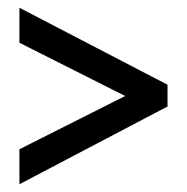

<svg xmlns="http://www.w3.org/2000/svg" viewBox="-20 -603 481 494"><path d="M30 -129 411 -329V-385L30 -583V-493L302 -356L30 -219Z"/></svg>

Font: Noto Sans Malayalam ExtraCondensed Medium
Style: Regular
Weight: 500
Width: 2
Designer: Jelle Bosma - Monotype Design Team
Foundry: Monotype Imaging Inc.
Version: Version 2.104